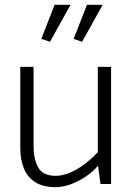

<svg xmlns="http://www.w3.org/2000/svg" viewBox="-20 -762 547 795"><path d="M385 -485V-132Q359 -104 329 -81.5Q299 -59 268.5 -46.5Q238 -34 211 -34Q157 -34 138 -69Q119 -104 119 -154V-485H64V-148Q64 -102 78.5 -65.5Q93 -29 125.5 -8Q158 13 210 13Q240 13 273 1Q306 -11 336 -31.5Q366 -52 386 -76L396 0H440V-485ZM187 -589 272 -742H206L151 -601ZM320 -589 405 -742H340L285 -601Z"/></svg>

Font: Catamaran ExtraLight
Style: Regular
Weight: 250
Designer: Pria Ravichandran
Version: Version 2.000